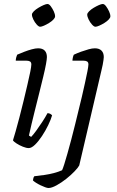

<svg xmlns="http://www.w3.org/2000/svg" viewBox="-20 -742 585 962"><path d="M124 0Q112 0 94.5 -7Q77 -14 62.5 -23.5Q48 -33 45 -39Q50 -54 58.5 -84.5Q67 -115 77.5 -154.5Q88 -194 98 -236Q108 -278 117 -316Q126 -354 131.5 -381.5Q137 -409 137 -419Q137 -430 130.5 -434Q124 -438 112 -438H59Q59 -446 61.5 -455Q64 -464 66 -468Q82 -475 101.5 -482.5Q121 -490 139.5 -495Q158 -500 171 -500Q193 -500 204 -488.5Q215 -477 215 -456Q215 -446 210.5 -421Q206 -396 197 -359Q188 -322 176.5 -275.5Q165 -229 151.5 -175.5Q138 -122 125 -63L136 -56Q146 -66 161 -86.5Q176 -107 192 -131.5Q208 -156 218 -175Q226 -175 232 -171.5Q238 -168 241 -164Q235 -143 221.5 -115Q208 -87 190.5 -60.5Q173 -34 155.5 -17Q138 0 124 0ZM181 -608Q174 -608 164 -619Q154 -630 147 -644.5Q140 -659 140 -669Q140 -676 149.5 -685.5Q159 -695 172.5 -703Q186 -711 198.5 -716.5Q211 -722 218 -722Q226 -722 234.5 -710.5Q243 -699 249.5 -685Q256 -671 256 -660Q256 -653 247.5 -644Q239 -635 226 -627Q213 -619 200.5 -613.5Q188 -608 181 -608ZM223 200Q217 200 206 196Q195 192 182.5 186Q170 180 160 173.5Q150 167 145 162Q146 154 147.5 149.5Q149 145 152 141Q179 138 203.5 134.5Q228 131 250.5 125Q273 119 291 111Q295 103 302 81Q309 59 318 27Q327 -5 337 -42.5Q347 -80 356.5 -119Q366 -158 375 -195Q382 -222 390 -256.5Q398 -291 405.5 -325Q413 -359 418 -384.5Q423 -410 423 -419Q423 -430 416.5 -434Q410 -438 398 -438H343Q343 -444 345 -453.5Q347 -463 350 -468Q367 -476 386.5 -483Q406 -490 424 -495Q442 -500 455 -500Q477 -500 488.5 -488.5Q500 -477 500 -456Q500 -451 498.5 -441Q497 -431 494.5 -417Q492 -403 488 -388L377 87Q372 97 354 116Q336 135 312 154Q288 173 263.5 186.5Q239 200 223 200ZM458 -608Q451 -608 441 -619Q431 -630 424 -644.5Q417 -659 417 -669Q417 -676 426.5 -685.5Q436 -695 449.5 -703Q463 -711 475.5 -716.5Q488 -722 495 -722Q503 -722 511.5 -710.5Q520 -699 526.5 -685Q533 -671 533 -660Q533 -653 524.5 -644Q516 -635 503 -627Q490 -619 477.5 -613.5Q465 -608 458 -608Z"/></svg>

Font: Texturina Medium 12pt ExtraLight
Style: Italic
Weight: 250
Italic angle: -11°
Version: Version 1.002